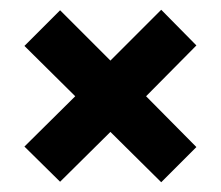

<svg xmlns="http://www.w3.org/2000/svg" viewBox="-20 -458 452 393"><path d="M310 -85 206 -188 103 -86 30 -158 134 -261 30 -364 103 -437 206 -334 310 -438 382 -365 279 -261 382 -157Z"/></svg>

Font: Alumni Sans Thin Black
Style: Regular
Weight: 900
Version: Version 1.018